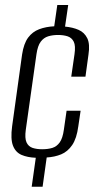

<svg xmlns="http://www.w3.org/2000/svg" viewBox="-20 -666 387 750"><path d="M103.8 63.4 119.8 -49.7Q87.7 -50.9 64.2 -60.9Q40.8 -71 30.7 -97Q20.7 -122.9 27.3 -172.4L66.2 -452.7Q72.7 -495.8 89.8 -519Q107 -542.1 133.2 -551.9Q159.4 -561.7 191.8 -563.3L203.8 -646.4H246.4L234.1 -562.1Q264.4 -559.3 287.1 -549.3Q309.7 -539.4 320.9 -516.7Q332 -494 325.6 -452.7L313.8 -366.5H258.3L271 -453.9Q275.9 -487.4 268.1 -503Q260.3 -518.7 244.2 -524.1Q228 -529.4 206.6 -529.4Q185.5 -529.4 168.1 -524.1Q150.7 -518.7 139 -503Q127.2 -487.4 122.4 -453.9L80.8 -159.5Q76.2 -126 83.6 -109.9Q91 -93.7 107.2 -88.3Q123.4 -83 144.5 -83Q167.3 -83 184.6 -88.3Q201.8 -93.7 213.4 -109.9Q224.9 -126 229.5 -159.5L240.1 -233.5H294.9L285.9 -172.7Q279.6 -125.2 262 -99.4Q244.4 -73.6 218.9 -63.1Q193.3 -52.6 162.4 -50.9L146.4 63.4Z"/></svg>

Font: Alumni Sans SC Thin
Style: Italic
Weight: 100
Italic angle: -8°
Designer: Robert E. Leuschke
Foundry: Robert E. Leuschke
Version: Version 1.016